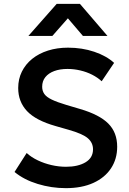

<svg xmlns="http://www.w3.org/2000/svg" viewBox="-20 -962 672 997"><path d="M322 15Q247 15 175.8 -6.8Q104.5 -28.5 55.5 -69L118.5 -167.5Q142.5 -145.5 176 -129.5Q209.5 -113.5 247.2 -104.8Q285 -96 322.5 -96Q385 -96 424 -119.2Q463 -142.5 463 -186.5Q463 -221 436 -244.2Q409 -267.5 336.5 -288L268.5 -307.5Q166 -336.5 120.2 -385.2Q74.5 -434 74.5 -505Q74.5 -551.5 93.5 -590Q112.5 -628.5 147.2 -656.5Q182 -684.5 229.5 -699.5Q277 -714.5 333 -714.5Q406.5 -714.5 469.5 -693.2Q532.5 -672 572.5 -635.5L508 -540Q487 -559.5 458.5 -574Q430 -588.5 397 -596.2Q364 -604 330.5 -604Q291 -604 261.5 -593Q232 -582 215.5 -561.5Q199 -541 199 -511.5Q199 -490 210.2 -474Q221.5 -458 249 -444.8Q276.5 -431.5 325 -417L396 -396Q496.5 -366.5 542.5 -320.2Q588.5 -274 588.5 -200Q588.5 -136.5 556.5 -88Q524.5 -39.5 464.8 -12.2Q405 15 322 15ZM127.5 -775.5 274.5 -942H395L538 -775.5H410.5L332.5 -867L252 -775.5Z"/></svg>

Font: Geologica Cursive Medium
Style: Regular
Weight: 500
Designer: Sindre Bremnes, Frode Helland
Foundry: Monokrom Skriftforlag AS
Version: Version 1.010;gftools[0.9.28]